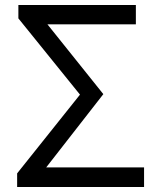

<svg xmlns="http://www.w3.org/2000/svg" viewBox="-20 -753 641 773"><path d="M49 -55 302 -372 54 -679V-733H527V-655H171L396 -374L166 -79H560V0H49Z"/></svg>

Font: 思源黑体R
Style: Regular
Weight: 400
Designer: Ryoko NISHIZUKA  (kana & ideographs); Paul D. Hunt (Latin, Greek & Cyrillic); Wenlong ZHANG  (bopomofo); Sandoll Communi
Foundry: Adobe Systems Incorporated
Version: Version 1.00 June 24, 2014, initial release